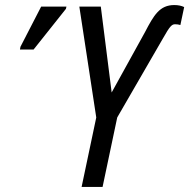

<svg xmlns="http://www.w3.org/2000/svg" viewBox="-20 -740 749 760"><path d="M303 0H386L444 -275L625 -588C652 -636 660 -644 673 -644C681 -644 687 -643 694 -641L709 -712C699 -717 686 -720 670 -720C612 -720 589 -680 554 -613L422 -374L379 -714H294L361 -275ZM59 -544H113L241 -705L243 -714H143L61 -555Z"/></svg>

Font: Noto Sans Condensed
Style: Italic
Weight: 400
Width: 3
Italic angle: -12°
Designer: Monotype Design Team
Foundry: Monotype Imaging Inc.
Version: Version 2.013